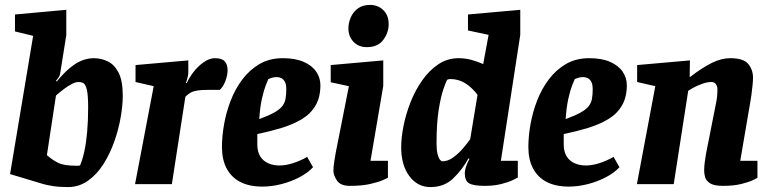

<svg xmlns="http://www.w3.org/2000/svg" viewBox="-20 -750 3143 782"><path d="M256 12Q221 12 193.5 7.5Q166 3 154 -1L21 -41L115 -604L41 -622V-691L250 -710V-607L225 -450Q224 -443 218.5 -434.5Q213 -426 208 -421L211 -418Q229 -440 247 -457.5Q265 -475 283.5 -487.5Q302 -500 322 -506.5Q342 -513 363 -513Q391 -513 418 -500.5Q445 -488 462.5 -455Q480 -422 480 -360Q480 -321 471.5 -272Q463 -223 445.5 -173.5Q428 -124 401.5 -82Q375 -40 338.5 -14Q302 12 256 12ZM290 -75Q292 -75 297 -75Q302 -75 306 -76Q316 -99 323.5 -133.5Q331 -168 335 -213.5Q339 -259 339 -313Q339 -364 333.5 -385.5Q328 -407 319.5 -411.5Q311 -416 300 -416Q288 -416 272.5 -408Q257 -400 240.5 -387.5Q224 -375 208 -361L171 -118Q194 -98 217.5 -86.5Q241 -75 290 -75Z M530 0 606 -399 532 -416V-485L747 -504V-457Q747 -446 744 -434Q741 -422 737 -412H741Q750 -433 768 -456.5Q786 -480 809.5 -496.5Q833 -513 855 -513Q884 -513 895.5 -500Q907 -487 907 -464Q907 -444 898 -420Q889 -396 875 -384H829Q802 -384 785 -381.5Q768 -379 757 -373Q746 -367 735 -356L680 0Z M1049 10Q995 10 958.5 -9Q922 -28 903 -64Q884 -100 884 -151Q884 -194 892.5 -243Q901 -292 919.5 -340Q938 -388 967.5 -427Q997 -466 1037.5 -489.5Q1078 -513 1132 -513Q1183 -513 1217 -498Q1251 -483 1268 -458Q1285 -433 1285 -403Q1285 -354 1265 -320Q1245 -286 1209 -264.5Q1173 -243 1127 -229Q1081 -215 1028 -204V-162Q1028 -132 1040 -113Q1052 -94 1072.5 -85Q1093 -76 1118 -76Q1144 -76 1173.5 -85.5Q1203 -95 1231 -111L1255 -69Q1234 -46 1199.5 -28Q1165 -10 1125.5 0Q1086 10 1049 10ZM1036 -265Q1074 -279 1096.5 -291.5Q1119 -304 1129.5 -317.5Q1140 -331 1143 -347.5Q1146 -364 1146 -386Q1146 -407 1140 -417.5Q1134 -428 1125.5 -432Q1117 -436 1107 -436Q1096 -436 1086.5 -433Q1077 -430 1073 -428Q1071 -424 1063 -404Q1055 -384 1047 -349Q1039 -314 1036 -265Z M1405 7Q1367 7 1352.5 -14.5Q1338 -36 1338 -54Q1338 -72 1341.5 -93Q1345 -114 1347 -126L1401 -399L1327 -415V-485L1541 -504V-400L1489 -95H1560V-26Q1557 -24 1538.5 -16Q1520 -8 1487 -0.5Q1454 7 1405 7ZM1474 -558Q1440 -558 1419.5 -580Q1399 -602 1399 -634Q1399 -657 1408.5 -679Q1418 -701 1437.5 -715.5Q1457 -730 1487 -730Q1519 -730 1541 -709Q1563 -688 1563 -651Q1563 -617 1541 -587.5Q1519 -558 1474 -558Z M1733 12Q1681 12 1647.5 -32.5Q1614 -77 1614 -150Q1614 -189 1623.5 -237Q1633 -285 1652 -333.5Q1671 -382 1699.5 -422.5Q1728 -463 1765 -488Q1802 -513 1848 -513Q1875 -513 1900.5 -506Q1926 -499 1948 -489L1970 -608L1886 -626V-691L2099 -710V-608L2020 -95H2089V-27Q2086 -25 2068.5 -16.5Q2051 -8 2021.5 -0.5Q1992 7 1954 7Q1908 7 1890.5 -3.5Q1873 -14 1873 -45Q1873 -56 1878 -71Q1883 -86 1892 -103L1888 -105Q1863 -59 1826 -23.5Q1789 12 1733 12ZM1782 -93Q1804 -93 1825.5 -108.5Q1847 -124 1865.5 -145.5Q1884 -167 1895 -183L1925 -364Q1901 -395 1874 -411.5Q1847 -428 1815 -428Q1811 -428 1808 -427.5Q1805 -427 1801 -425Q1796 -416 1785.5 -385.5Q1775 -355 1766.5 -301Q1758 -247 1758 -165Q1758 -139 1762 -123Q1766 -107 1771.5 -100Q1777 -93 1782 -93Z M2297 10Q2243 10 2206.5 -9Q2170 -28 2151 -64Q2132 -100 2132 -151Q2132 -194 2140.5 -243Q2149 -292 2167.5 -340Q2186 -388 2215.5 -427Q2245 -466 2285.5 -489.5Q2326 -513 2380 -513Q2431 -513 2465 -498Q2499 -483 2516 -458Q2533 -433 2533 -403Q2533 -354 2513 -320Q2493 -286 2457 -264.5Q2421 -243 2375 -229Q2329 -215 2276 -204V-162Q2276 -132 2288 -113Q2300 -94 2320.5 -85Q2341 -76 2366 -76Q2392 -76 2421.5 -85.5Q2451 -95 2479 -111L2503 -69Q2482 -46 2447.5 -28Q2413 -10 2373.5 0Q2334 10 2297 10ZM2284 -265Q2322 -279 2344.5 -291.5Q2367 -304 2377.5 -317.5Q2388 -331 2391 -347.5Q2394 -364 2394 -386Q2394 -407 2388 -417.5Q2382 -428 2373.5 -432Q2365 -436 2355 -436Q2344 -436 2334.5 -433Q2325 -430 2321 -428Q2319 -424 2311 -404Q2303 -384 2295 -349Q2287 -314 2284 -265Z M2925 7Q2888 7 2872 -3.5Q2856 -14 2852 -28Q2848 -42 2848 -54Q2848 -74 2851 -94Q2854 -114 2856 -126L2896 -328Q2899 -342 2900.5 -356Q2902 -370 2902 -387Q2902 -399 2895.5 -407.5Q2889 -416 2878 -416Q2860 -416 2839.5 -408.5Q2819 -401 2803.5 -392.5Q2788 -384 2783 -380L2724 0H2574L2649 -399L2575 -416V-485L2790 -504L2789 -436H2790Q2816 -456 2838.5 -470.5Q2861 -485 2880.5 -494.5Q2900 -504 2918.5 -508.5Q2937 -513 2955 -513Q3008 -513 3027.5 -489.5Q3047 -466 3047 -433Q3047 -422 3045 -402Q3043 -382 3040.5 -363.5Q3038 -345 3036 -335L2995 -95H3065V-26Q3063 -24 3046 -16Q3029 -8 2998.5 -0.5Q2968 7 2925 7Z"/></svg>

Font: Faustina Light ExtraBold
Style: Italic
Weight: 800
Italic angle: -8°
Version: Version 1.200